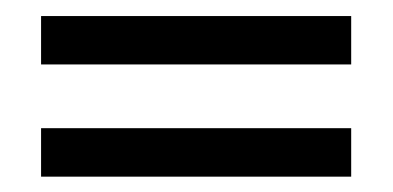

<svg xmlns="http://www.w3.org/2000/svg" viewBox="-20 -431 499 244"><path d="M32.2 -349.1V-410.6H426.3V-349.1ZM32.2 -206.5V-268.1H426.3V-206.5Z"/></svg>

Font: Elstob 8pt
Style: Bold
Weight: 700
Designer: Peter S. Baker
Version: Version 1.015